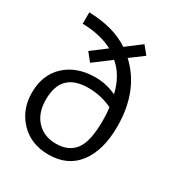

<svg xmlns="http://www.w3.org/2000/svg" viewBox="-178 -899 972 1028"><g transform="rotate(30 307.5 -384.5)"><path d="M175.6 -587.2 265.4 -655.1Q189.7 -696.2 76.9 -698.7V-769.2Q229.5 -765.4 326.9 -700L417.9 -769.2L457.7 -720.5L376.9 -660.3Q512.8 -534.6 512.8 -314.1Q512.8 -167.9 449.4 -84Q385.9 0 267.9 0Q159 0 92.3 -69.9Q25.6 -139.7 25.6 -243.6Q25.6 -355.1 96.2 -419.9Q166.7 -484.6 282.1 -484.6Q347.4 -484.6 407.7 -456.4L410.3 -457.7Q385.9 -559 319.2 -615.4L215.4 -537.2ZM276.9 -416.7Q192.3 -416.7 150.6 -375Q109 -333.3 109 -248.7Q109 -166.7 153.8 -118.6Q198.7 -70.5 273.1 -70.5Q351.3 -70.5 390.4 -122.4Q429.5 -174.4 429.5 -303.8Q429.5 -346.2 424.4 -383.3Q353.8 -416.7 276.9 -416.7Z"/></g></svg>

Font: Slabo 13px
Style: Regular
Weight: 400
Designer: John Hudson
Foundry: Tiro Typeworks Ltd.
Version: Version 1.02 Build 005a